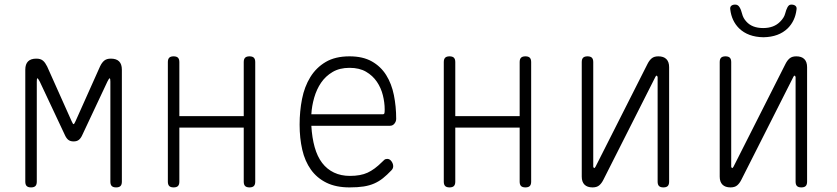

<svg xmlns="http://www.w3.org/2000/svg" viewBox="-20 -805 3640 835"><path d="M510 -15Q510 -2 504 4Q498 10 485 10Q472 10 466 4Q460 -2 460 -15V-450Q460 -464 457 -464V-465Q454 -464 447 -450L337 -216Q331 -203 322.5 -196.5Q314 -190 300 -190Q286 -190 277.5 -196.5Q269 -203 263 -216L153 -450Q145 -465 142.5 -464.5Q140 -464 140 -450V-15Q140 -2 134 4Q128 10 115 10Q102 10 96 4Q90 -2 90 -15V-502Q90 -526 102 -538Q114 -550 138 -550Q147 -550 154 -548Q161 -546 166.5 -541.5Q172 -537 176.5 -530.5Q181 -524 185 -516L291 -279Q297 -265 300 -265Q303 -265 309 -279L415 -516Q423 -533 433.5 -541.5Q444 -550 462 -550Q486 -550 498 -538Q510 -526 510 -502Z M735 10Q722 10 716 4Q710 -2 710 -15V-535Q710 -548 716 -554Q722 -560 735 -560Q748 -560 754 -554Q760 -548 760 -535V-300H1040V-535Q1040 -548 1046 -554Q1052 -560 1065 -560Q1078 -560 1084 -554Q1090 -548 1090 -535V-15Q1090 -2 1084 4Q1078 10 1065 10Q1052 10 1046 4Q1040 -2 1040 -15V-250H760V-15Q760 -2 754 4Q748 10 735 10Z M1664 -114Q1675 -114 1682.5 -103.5Q1690 -93 1690 -82Q1690 -77 1688 -72.5Q1686 -68 1682 -64Q1663 -44 1645.5 -30Q1628 -16 1607.5 -7Q1587 2 1561.5 6Q1536 10 1500 10Q1441 10 1399.5 -10.5Q1358 -31 1332 -67.5Q1306 -104 1294.5 -154Q1283 -204 1283 -263Q1283 -321 1293.5 -374.5Q1304 -428 1329.5 -469.5Q1355 -511 1396.5 -535.5Q1438 -560 1500 -560Q1558 -560 1597 -538Q1636 -516 1659.5 -478.5Q1683 -441 1693 -391.5Q1703 -342 1703 -288Q1703 -277 1695.5 -267.5Q1688 -258 1676 -258H1334Q1337 -206 1348.5 -165Q1360 -124 1381 -96.5Q1402 -69 1432.5 -54.5Q1463 -40 1502 -40Q1548 -40 1578.5 -54Q1609 -68 1641 -100Q1646 -105 1651 -109.5Q1656 -114 1664 -114ZM1334 -308H1645Q1650 -308 1651.5 -311.5Q1653 -315 1653 -329Q1653 -359 1645 -391Q1637 -423 1619 -449.5Q1601 -476 1572 -493Q1543 -510 1500 -510Q1457 -510 1426.5 -492Q1396 -474 1376.5 -445.5Q1357 -417 1346.5 -380.5Q1336 -344 1334 -308Z M1935 10Q1922 10 1916 4Q1910 -2 1910 -15V-535Q1910 -548 1916 -554Q1922 -560 1935 -560Q1948 -560 1954 -554Q1960 -548 1960 -535V-300H2240V-535Q2240 -548 2246 -554Q2252 -560 2265 -560Q2278 -560 2284 -554Q2290 -548 2290 -535V-15Q2290 -2 2284 4Q2278 10 2265 10Q2252 10 2246 4Q2240 -2 2240 -15V-250H1960V-15Q1960 -2 1954 4Q1948 10 1935 10Z M2510 -37V-535Q2510 -548 2516 -554Q2522 -560 2535 -560Q2548 -560 2554 -554Q2560 -548 2560 -535V-80Q2562 -74 2564 -74Q2566 -74 2567 -76L2570 -80L2796 -527Q2804 -543 2814.5 -551.5Q2825 -560 2843 -560Q2866 -560 2878 -548Q2890 -536 2890 -513V-15Q2890 -2 2884 4Q2878 10 2865 10Q2852 10 2846 4Q2840 -2 2840 -15V-470Q2838 -476 2836 -476Q2834 -476 2833 -475L2830 -470L2604 -23Q2596 -7 2585.5 1.5Q2575 10 2557 10Q2534 10 2522 -2Q2510 -14 2510 -37Z M3110 -37V-535Q3110 -548 3116 -554Q3122 -560 3135 -560Q3148 -560 3154 -554Q3160 -548 3160 -535V-80Q3162 -74 3164 -74Q3166 -74 3167 -76L3170 -80L3396 -527Q3404 -543 3414.5 -551.5Q3425 -560 3443 -560Q3466 -560 3478 -548Q3490 -536 3490 -513V-15Q3490 -2 3484 4Q3478 10 3465 10Q3452 10 3446 4Q3440 -2 3440 -15V-470Q3438 -476 3436 -476Q3434 -476 3433 -475L3430 -470L3204 -23Q3196 -7 3185.5 1.5Q3175 10 3157 10Q3134 10 3122 -2Q3110 -14 3110 -37ZM3156 -763Q3154 -774 3160 -779.5Q3166 -785 3177 -785Q3184 -785 3188.5 -782Q3193 -779 3196 -774Q3203 -763 3207.5 -744.5Q3212 -726 3226 -711Q3251 -683 3299 -683Q3346 -683 3373 -711Q3390 -728 3394.5 -745.5Q3399 -763 3405 -774Q3408 -779 3411.5 -782Q3415 -785 3422 -785Q3433 -785 3439.5 -779.5Q3446 -774 3444 -763Q3438 -714 3406 -682Q3367 -644 3300 -643Q3233 -644 3194 -682Q3162 -714 3156 -763Z"/></svg>

Font: Maple Mono NL Thin
Style: Regular
Weight: 250
Monospace: yes
Designer: subframe7536
Version: Version 7.000